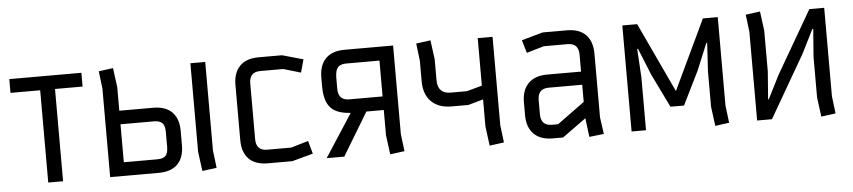

<svg xmlns="http://www.w3.org/2000/svg" viewBox="-37 -701 4009 902"><g transform="rotate(-5 1967.5 -250.0)"><path d="M21 -500H361V-435H231V0H161V-435H21Z M453 -418 443 -500 511 -509 523 -418V-307H682Q741 -307 771.5 -276Q802 -245 802 -187V-120Q802 -62 771.5 -31Q741 0 682 0H453ZM680 -243H523V-64H680Q708 -64 720 -76Q732 -88 732 -118V-189Q732 -218 720 -230.5Q708 -243 680 -243ZM875 -500H945V-82L955 0L887 9L875 -82Z M1197 -500H1307L1406 -472L1389 -411L1307 -435H1199Q1147 -435 1147 -381V-118Q1147 -64 1199 -64H1312L1394 -88L1411 -27L1312 0H1197Q1138 0 1107.5 -31Q1077 -62 1077 -120V-380Q1077 -437 1107.5 -468.5Q1138 -500 1197 -500Z M1831 -83 1841 -1 1773 8 1761 -83V-202H1679L1557 0H1474L1605 -202Q1538 -206 1510 -238Q1482 -270 1482 -338V-380Q1482 -437 1512.5 -468.5Q1543 -500 1602 -500H1831ZM1604 -266H1761V-435H1604Q1576 -435 1564 -420.5Q1552 -406 1552 -372V-320Q1552 -266 1604 -266Z M2020 -320Q2020 -256 2082 -256H2158L2230 -276V-500H2300V-83L2310 -1L2242 8L2230 -83V-211L2159 -191H2080Q2018 -191 1984 -225.5Q1950 -260 1950 -321V-418L1940 -500L2008 -509L2020 -418Z M2436 -472 2536 -500H2650Q2709 -500 2739.5 -468.5Q2770 -437 2770 -380V-79L2781 0L2712 8L2701 -81L2589 0H2540Q2482 0 2451 -31.5Q2420 -63 2420 -120V-181Q2420 -238 2451 -269.5Q2482 -301 2540 -301H2700V-381Q2700 -435 2648 -435H2536L2454 -411ZM2542 -64H2571L2700 -158V-239H2542Q2490 -239 2490 -185V-118Q2490 -64 2542 -64Z M3294 -250 3302 -384H3298L3246 -258L3168 -100H3104L3027 -258L2976 -384H2972L2980 -250V0H2912V-500H2982L3136 -171L3292 -500H3362V-83L3372 -1L3306 8L3294 -83Z M3744 -294 3574 0H3504V-418L3494 -500L3562 -509L3574 -418V-225L3564 -95L3567 -94L3623 -205L3794 -500H3864V-83L3874 -1L3806 8L3794 -83V-275L3804 -405L3800 -406Z"/></g></svg>

Font: Strong
Style: Regular
Weight: 400
Designer: Roman Shchyukin (Gaslight Type Foundry)
Foundry: Cyreal (www.cyreal.org)
Version: Version 1.001